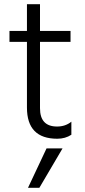

<svg xmlns="http://www.w3.org/2000/svg" viewBox="-20 -654 404 912"><path d="M113 238H167L277 51H201ZM170 -455H315V-507H170V-634H108V-507H25V-455H108V-143C108 -44.3 156 5 252 5C277.3 5 299.7 -1.3 319 -14V-76C300.3 -60.7 277.7 -53 251 -53C197 -53 170 -82 170 -140Z"/></svg>

Font: Hind Light
Style: Regular
Weight: 300
Designer: Manushi Parikh, Satya Rajpurohit
Foundry: Indian Type Foundry
Version: Version 1.201;PS 1.0;hotconv 1.0.78;makeotf.lib2.5.61930; tt